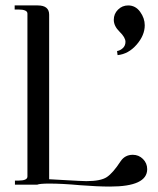

<svg xmlns="http://www.w3.org/2000/svg" viewBox="-20 -680 581 707"><path d="M413 -477 411 -492Q423 -494 432.5 -503Q442 -512 442 -526Q442 -542 420.5 -563Q399 -584 399 -607Q399 -629 414.5 -644.5Q430 -660 452 -660Q479 -660 496 -636.5Q513 -613 513 -587Q513 -550 483 -515.5Q453 -481 413 -477ZM81 -630Q81 -645 47 -645H34V-660H119Q161 -660 161 -626V-20Q193 -18 224 -16.5Q255 -15 270.5 -14Q286 -13 298 -13Q351 -13 373.5 -28Q396 -43 424 -86Q440 -110 469 -110Q491 -110 506.5 -94.5Q522 -79 522 -57Q522 7 385 7Q340 7 275 2Q209 -4 162 -4Q126 -4 117 0H35V-15H48Q81 -15 81 -30Z"/></svg>

Font: kawoszeh
Style: Medium
Weight: 500
Version: Version 000.030